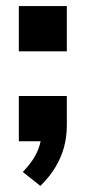

<svg xmlns="http://www.w3.org/2000/svg" viewBox="-20 -465 282 632"><path d="M113 147 55 101Q78 77 91 56Q104 35 110.5 13Q117 -9 117 -33L150 0H42V-149H200V-53Q200 -15 191 18.5Q182 52 163.5 83.5Q145 115 113 147ZM42 -296V-445H200V-296Z"/></svg>

Font: Nunito Sans 12pt ExtraLight
Style: Weight 830 Width 84 Optical size 12.0 YTLC 445
Weight: 830
Width: 4
Designer: Vernon Adams
Foundry: Vernon Adams
Version: Version 3.101;gftools[0.9.27]